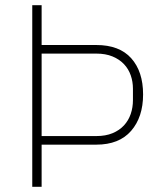

<svg xmlns="http://www.w3.org/2000/svg" viewBox="-20 -718 640 738"><path d="M104 0V-698H140V-545H350Q439 -545 484.5 -494Q530 -443 530 -355Q530 -268 484 -215Q438 -162 350 -162H140V0ZM140 -195H350Q386 -195 412.5 -206Q439 -217 456.5 -236Q474 -255 482.5 -280Q491 -305 491 -333V-377Q491 -404 482.5 -428.5Q474 -453 456.5 -471.5Q439 -490 412.5 -501Q386 -512 350 -512H140Z"/></svg>

Font: IBM Plex Mono ExtraLight
Style: Regular
Weight: 200
Monospace: yes
Designer: Mike Abbink, Paul van der Laan, Pieter van Rosmalen
Foundry: Bold Monday
Version: Version 2.3